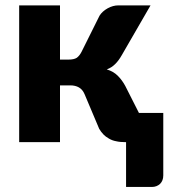

<svg xmlns="http://www.w3.org/2000/svg" viewBox="-20 -539 647 728"><path d="M289.1 -342.3 357.4 -479.5Q367.7 -496.1 388.7 -507.8Q408.7 -518.6 428.7 -518.6H550.8L441.9 -330.1Q429.7 -308.6 416.5 -295.9Q402.8 -282.2 384.8 -275.9Q410.2 -268.1 426.3 -252Q443.4 -234.9 455.1 -212.9L506.8 -110.8H599.1V126Q599.1 146 586.9 158.2Q574.2 169.9 555.7 169.9H458V0H456.5Q434.6 0 420.9 -3.4Q406.2 -5.9 393.6 -13.2Q379.9 -21 372.6 -28.8Q362.3 -39.6 356 -50.8L300.8 -181.6Q293.5 -199.2 279.3 -207.5Q265.6 -215.3 246.6 -215.3H207.5V0H52.7V-518.6H207.5V-313H239.3Q260.3 -313 271 -319.8Q281.2 -327.1 289.1 -342.3Z"/></svg>

Font: Lato-ExtraBold
Style: Regular
Weight: 500
Designer: Lukasz Dziedzic with Adam Twardoch and Botio Nikoltchev
Foundry: tyPoland Lukasz Dziedzic
Version: ""